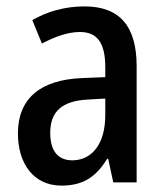

<svg xmlns="http://www.w3.org/2000/svg" viewBox="-20 -570 513 600"><path d="M244 -550C183 -550 127 -534 81 -507L111 -434C153 -456 192 -470 230 -470C283 -470 309 -437 309 -360V-329L237 -326C106 -321 36 -262 36 -153C36 -60 84 10 172 10C240 10 280 -17 315 -74H318L334 0H407V-363C407 -486 356 -550 244 -550ZM256 -259 309 -262V-210C309 -120 267 -69 206 -69C163 -69 137 -96 137 -155C137 -220 172 -255 256 -259Z"/></svg>

Font: Noto Sans Thai Cond Med
Style: Regular
Weight: 500
Width: 3
Designer: Monotype Design Team
Foundry: Monotype Imaging Inc.
Version: Version 2.002